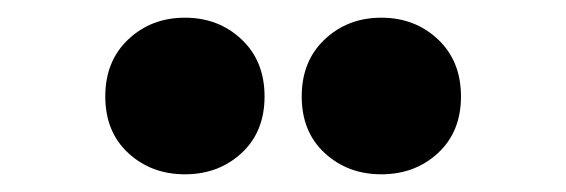

<svg xmlns="http://www.w3.org/2000/svg" viewBox="-20 -796 640 217"><path d="M411 -599Q373 -599 347 -623Q321 -647 321 -687Q321 -727 347 -751.5Q373 -776 411 -776Q449 -776 475 -751.5Q501 -727 501 -687Q501 -647 475 -623Q449 -599 411 -599ZM189 -599Q151 -599 125 -623Q99 -647 99 -687Q99 -727 125 -751.5Q151 -776 189 -776Q227 -776 253 -751.5Q279 -727 279 -687Q279 -647 253 -623Q227 -599 189 -599Z"/></svg>

Font: Montserrat Thin Black
Style: Regular
Weight: 900
Version: Version 9.000